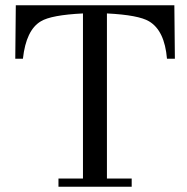

<svg xmlns="http://www.w3.org/2000/svg" viewBox="-20 -709 709 729"><path d="M642 -689 644 -486H614Q605 -593 546 -628Q506 -652 386 -658V-31H480V0H202V-31H295V-658Q174 -652 135 -628Q79 -595 67 -486H38L40 -689Z"/></svg>

Font: GFS Didot
Style: Regular
Weight: 400
Designer: Takis Katsoulidis and George D. Matthiopoulos
Foundry: Takis Katsoulidis and George D. Matthiopoulos
Version: Version 1.0